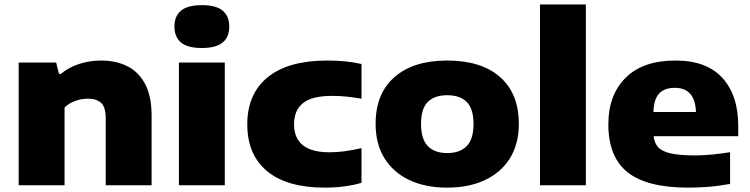

<svg xmlns="http://www.w3.org/2000/svg" viewBox="-20 -828 3350 858"><path d="M63.5 0V-548.5H231L243.5 -498H252.5Q286 -526.5 332.8 -542Q379.5 -557.5 432.5 -557.5Q498 -557.5 548.8 -532.2Q599.5 -507 628.5 -452.5Q657.5 -398 657.5 -310.5V0H452.5V-299Q452.5 -349 432 -368Q411.5 -387 372.5 -387Q343.5 -387 315.5 -376.8Q287.5 -366.5 268.5 -347.5V0Z M779.5 0V-548.5H984.5V0ZM882 -613.5Q818.5 -613.5 789 -638Q759.5 -662.5 759.5 -709.5Q759.5 -756 789 -780.5Q818.5 -805 882 -805Q945.5 -805 975 -780.5Q1004.5 -756 1004.5 -709.5Q1004.5 -662.5 975 -638Q945.5 -613.5 882 -613.5Z M1431.5 10.5Q1262.5 10.5 1173.8 -63Q1085 -136.5 1085 -272.5Q1085 -408.5 1176.5 -483Q1268 -557.5 1443 -557.5Q1528.5 -557.5 1595.5 -542V-387Q1560 -393 1529.2 -396.2Q1498.5 -399.5 1464 -399.5Q1374 -399.5 1334 -367.2Q1294 -335 1294 -273Q1294 -147.5 1452.5 -147.5Q1486 -147.5 1517.8 -151.8Q1549.5 -156 1595.5 -166V-11Q1564 -1.5 1522 4.5Q1480 10.5 1431.5 10.5Z M1978.5 10.5Q1882 10.5 1810.2 -23Q1738.5 -56.5 1698.5 -120.2Q1658.5 -184 1658.5 -274.5Q1658.5 -409.5 1742.8 -483.5Q1827 -557.5 1978.5 -557.5Q2130.5 -557.5 2214.5 -483.8Q2298.5 -410 2298.5 -274.5Q2298.5 -184.5 2258.8 -120.8Q2219 -57 2147 -23.2Q2075 10.5 1978.5 10.5ZM1978.5 -144Q2035 -144 2065.5 -175Q2096 -206 2096 -274Q2096 -342.5 2065.5 -372.5Q2035 -402.5 1978.5 -402.5Q1922 -402.5 1891.8 -372.5Q1861.5 -342.5 1861.5 -274.5Q1861.5 -206.5 1891.8 -175.2Q1922 -144 1978.5 -144Z M2393 0V-808H2598V0Z M3055.5 10.5Q2871 10.5 2784.8 -58Q2698.5 -126.5 2698.5 -272.5Q2698.5 -403.5 2775.8 -480.5Q2853 -557.5 2998.5 -557.5Q3137.5 -557.5 3208.2 -479.8Q3279 -402 3279 -265.5V-219.5H2901Q2904 -188.5 2921.5 -169.8Q2939 -151 2978.5 -142.2Q3018 -133.5 3087.5 -133.5Q3122.5 -133.5 3163.5 -137.5Q3204.5 -141.5 3242.5 -148V-6Q3191 3.5 3144.2 7Q3097.5 10.5 3055.5 10.5ZM2995.5 -435.5Q2948.5 -435.5 2925 -409.5Q2901.5 -383.5 2900 -327.5H3090Q3086.5 -435.5 2995.5 -435.5Z"/></svg>

Font: Encode Sans Expanded Expanded ExtraBold
Style: Regular
Weight: 800
Width: 7
Designer: Multiple Designers
Foundry: Impallari Type
Version: Version 3.000; ttfautohint (v1.8.3) -l 8 -r 50 -G 200 -x 14 